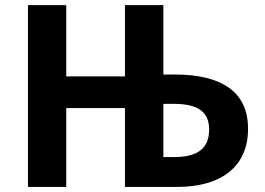

<svg xmlns="http://www.w3.org/2000/svg" viewBox="-20 -734 1042 754"><path d="M89.8 -713.9H240.2V-434.1H470.7V-713.9H621.6V-441.4H666.5Q808.1 -441.4 881.1 -387.9Q954.1 -334.5 954.1 -228Q954.1 -155.8 921.4 -104.5Q888.7 -53.2 825.9 -26.6Q763.2 0 674.3 0H470.7V-309.6H240.2V0H89.8ZM801.3 -225.1Q801.3 -277.3 767.6 -301.8Q733.9 -326.2 662.1 -326.2H621.6V-117.2H664.6Q733.9 -117.2 767.6 -143.8Q801.3 -170.4 801.3 -225.1Z"/></svg>

Font: Viking Open Sans
Style: Bold
Weight: 700
Foundry: Ascender Corporation
Version: Version 2.001